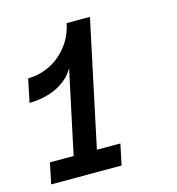

<svg xmlns="http://www.w3.org/2000/svg" viewBox="-98 -721 741 806"><g transform="rotate(-15 273.0 -318.5)"><path d="M332 0H25.9L44.9 -90.8H147.9L225.1 -453.1Q212.9 -429.2 191.9 -410.6Q170.9 -392.1 145 -379.6Q119.1 -367.2 88.6 -360.6Q58.1 -354 26.9 -354L47.9 -455.1Q81.1 -455.1 115 -466.1Q148.9 -477.1 178.5 -499.5Q208 -522 231 -555.9Q253.9 -589.8 264.2 -637.2H365.2L249 -90.8H351.1Z"/></g></svg>

Font: Anonymous Pro
Style: Bold Italic
Weight: 700
Italic angle: -12°
Monospace: yes
Designer: Mark Simonson
Version: Version 1.003